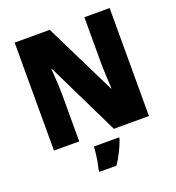

<svg xmlns="http://www.w3.org/2000/svg" viewBox="-162 -936 1094 1193"><g transform="rotate(-20 384.5 -339.5)"><path d="M698 -93H466L232 -574H228Q232 -531 234.5 -480.5Q237 -430 237 -393V-93H70V-807H302L535 -334H538Q536 -376 533.5 -424Q531 -472 531 -507V-807H698ZM478 -21Q463 19 445.5 54.5Q428 90 403 128H290V114Q295 94 300 67.5Q305 41 308 14Q311 -13 312 -32H478Z"/></g></svg>

Font: Noto Sans Telugu UI SemiCondensed Black
Style: Regular
Weight: 900
Width: 4
Designer: Jelle Bosma - Monotype Design Team
Foundry: Monotype Imaging Inc.
Version: Version 2.005; ttfautohint (v1.8.4.7-5d5b)